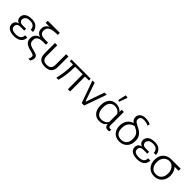

<svg xmlns="http://www.w3.org/2000/svg" viewBox="370 -2498 4317 4317"><g transform="rotate(45 2528.5 -340.0)"><path d="M267 15C392 15 508 -36 508 -177H437C435 -73 364 -44 271 -44C205 -44 116 -59 116 -143C116 -212 159 -238 224 -238H349V-297H227C177 -297 135 -327 135 -380C135 -409 147 -435 171 -457C193 -478 233 -489 287 -489C385 -489 436 -439 438 -355H508C508 -404 489 -449 452 -488C418 -526 364 -545 292 -545C233 -545 167 -539 119 -501C81 -471 62 -432 62 -384C62 -326 96 -284 151 -267C79 -252 43 -207 43 -143C43 -22 167 15 267 15Z M861 144 919 143C939 112 954 75 954 38C954 8 945 -15 927 -29C909 -44 873 -58 819 -72L776 -82C715 -99 676 -119 660 -143C643 -164 636 -195 637 -231C637 -332 730 -359 815 -359H918V-426H815C733 -426 654 -448 654 -545C654 -603 677 -644 722 -668C767 -693 843 -704 949 -704V-769H566V-701H695C628 -676 587 -618 587 -546C586 -499 597 -463 622 -436C644 -412 670 -397 701 -388C614 -369 563 -299 563 -211C563 -159 578 -118 610 -89C643 -62 683 -41 732 -28L776 -18C817 -7 846 3 862 12C876 19 885 34 885 53C885 62 883 73 881 87C880 99 873 120 861 144Z M1248 10C1393 10 1463 -56 1463 -202V-530H1390V-205C1390 -102 1356 -50 1248 -50C1141 -50 1107 -103 1107 -205V-530H1034V-202C1034 -57 1104 10 1248 10Z M2169 -530H1559V-474H1655C1661 -474 1664 -470 1664 -464C1664 -290 1637 -114 1607 0H1673C1706 -97 1733 -292 1733 -474H1973L1974 0H2045V-474H2169Z M2610 -530 2457 -90H2447L2296 -530H2225L2414 0H2492L2680 -530Z M2973 10C3051 10 3111 -12 3157 -78H3159C3162 -47 3171 -24 3186 -9C3201 8 3223 16 3252 17C3272 17 3294 13 3306 7V-51C3295 -46 3282 -43 3272 -43C3231 -43 3225 -75 3225 -109V-529H3157L3155 -458H3154C3113 -515 3042 -539 2974 -539C2819 -539 2749 -415 2749 -273V-257C2749 -118 2820 10 2973 10ZM2987 -616 3060 -814 2991 -824 2947 -627ZM2991 -49C2933 -49 2890 -68 2864 -107C2835 -144 2822 -194 2822 -255V-278C2822 -384 2868 -481 2987 -481C3029 -481 3065 -471 3093 -453C3121 -433 3141 -413 3152 -391V-140C3125 -82 3052 -49 2991 -49Z M3619 16C3772 16 3872 -92 3872 -243V-261C3872 -387 3798 -459 3690 -510C3639 -536 3605 -556 3588 -571C3570 -586 3562 -606 3562 -631C3562 -704 3611 -722 3676 -722C3732 -722 3780 -709 3820 -687L3834 -741C3796 -768 3716 -778 3670 -779C3581 -779 3489 -734 3489 -633C3489 -577 3514 -540 3558 -509C3438 -474 3374 -370 3374 -247V-237C3374 -88 3468 16 3619 16ZM3798 -251V-233C3798 -121 3735 -43 3619 -43C3498 -43 3447 -121 3447 -235V-244C3447 -365 3504 -445 3621 -477C3732 -429 3798 -380 3798 -251Z M4179 15C4304 15 4420 -36 4420 -177H4349C4347 -73 4276 -44 4183 -44C4117 -44 4028 -59 4028 -143C4028 -212 4071 -238 4136 -238H4261V-297H4139C4089 -297 4047 -327 4047 -380C4047 -409 4059 -435 4083 -457C4105 -478 4145 -489 4199 -489C4297 -489 4348 -439 4350 -355H4420C4420 -404 4401 -449 4364 -488C4330 -526 4276 -545 4204 -545C4145 -545 4079 -539 4031 -501C3993 -471 3974 -432 3974 -384C3974 -326 4008 -284 4063 -267C3991 -252 3955 -207 3955 -143C3955 -22 4079 15 4179 15Z M4726 15C4880 15 4981 -99 4981 -250V-265C4981 -337 4954 -412 4902 -464H5031V-530H4736C4575 -530 4473 -423 4473 -263V-248C4473 -99 4574 15 4726 15ZM4726 -46C4667 -46 4622 -65 4593 -103C4562 -141 4546 -187 4546 -242V-254C4546 -322 4564 -377 4600 -416C4637 -455 4684 -475 4744 -473C4847 -462 4907 -366 4907 -268V-247C4907 -134 4845 -46 4726 -46Z"/></g></svg>

Font: Cheyenne Sans Light
Style: Regular
Weight: 300
Designer: The Public Sans project authors (U.S. Web Design System), Libre Franklin designed by Pablo Impallari and Rodrigo Fuenzal
Foundry: The Cheyenne Sans Project Authors
Version: Version 2.007